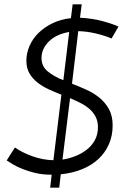

<svg xmlns="http://www.w3.org/2000/svg" viewBox="-20 -800 593 888"><path d="M528 -677 496 -622Q463 -636 422 -645.5Q381 -655 342 -656L313 -413Q346 -400 379.5 -385Q413 -370 440 -348Q467 -326 484 -295Q501 -264 501 -220Q501 -172 483.5 -132.5Q466 -93 434.5 -64Q403 -35 358.5 -17Q314 1 261 6L254 68H212L219 8Q177 8 143.5 0Q110 -8 84 -18.5Q58 -29 39.5 -40Q21 -51 11 -58L49 -118Q81 -95 129.5 -77.5Q178 -60 227 -59L264 -362Q233 -374 204 -387.5Q175 -401 152.5 -419Q130 -437 116 -461Q102 -485 102 -519Q102 -554 116.5 -587.5Q131 -621 158 -647.5Q185 -674 223 -692.5Q261 -711 308 -716L316 -780H358L350 -718Q377 -717 405 -712.5Q433 -708 457 -701.5Q481 -695 499.5 -688.5Q518 -682 528 -677ZM433 -212Q433 -239 422.5 -259.5Q412 -280 394.5 -295.5Q377 -311 353.5 -323Q330 -335 304 -346L269 -62Q297 -66 326 -77Q355 -88 379 -106Q403 -124 418 -150.5Q433 -177 433 -212ZM172 -532Q172 -493 201 -469.5Q230 -446 273 -429L300 -652Q240 -642 206 -608Q172 -574 172 -532Z"/></svg>

Font: Josefin Sans
Style: Italic
Weight: 400
Italic angle: -7.5°
Designer: Santiago Orozco
Foundry: Typemade